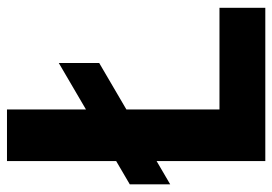

<svg xmlns="http://www.w3.org/2000/svg" viewBox="-135 -645 780 550"><g transform="rotate(-90 255.0 -370.0)"><path d="M1.9 -272.4V-388.2L349.5 -591.6V-475.8ZM68.7 0V-740H216.4V-131.3H507.6V0Z"/></g></svg>

Font: Encode Sans Condensed Thin
Style: Regular
Weight: 100
Width: 3
Designer: Multiple Designers
Foundry: Impallari Type
Version: Version 3.002